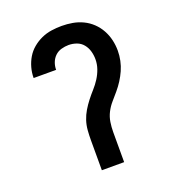

<svg xmlns="http://www.w3.org/2000/svg" viewBox="-135 -849 869 955"><g transform="rotate(-20 300.0 -371.5)"><path d="M241 0V-159Q241 -185 243 -211Q245 -237 253 -261.5Q261 -286 274.5 -308.5Q288 -331 304 -351.5Q320 -372 337.5 -391.5Q355 -411 369 -433Q383 -455 391.5 -479.5Q400 -504 400 -530Q400 -552 394 -573Q388 -594 374.5 -610.5Q361 -627 340.5 -634.5Q320 -642 298 -642Q279 -642 259.5 -636.5Q240 -631 226 -617.5Q212 -604 205 -585.5Q198 -567 198 -547H79Q79 -575 86.5 -602Q94 -629 108 -652.5Q122 -676 143.5 -694Q165 -712 190.5 -723.5Q216 -735 243.5 -739Q271 -743 298 -743Q327 -743 355.5 -738Q384 -733 410 -720.5Q436 -708 457 -688Q478 -668 492 -642.5Q506 -617 512.5 -589Q519 -561 519 -532Q519 -506 513.5 -480Q508 -454 497.5 -430.5Q487 -407 473 -385Q459 -363 442 -343Q425 -323 408 -303.5Q391 -284 379 -260.5Q367 -237 363 -211Q359 -185 359 -159V0Z"/></g></svg>

Font: Iosevka Curly Extended
Style: Bold
Weight: 700
Width: 7
Monospace: yes
Designer: Belleve Invis
Foundry: Belleve Invis
Version: Version 11.1.0; ttfautohint (v1.8.3)